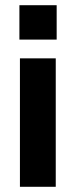

<svg xmlns="http://www.w3.org/2000/svg" viewBox="-20 -717 292 737"><path d="M56.5 -493H194V0H56.5ZM54.5 -697H197.5V-565H54.5Z"/></svg>

Font: HK Grotesk ExtraBold
Style: Regular
Weight: 800
Designer: Alfredo Marco Pradil
Foundry: Hanken Design Co.
Version: Version 3.001